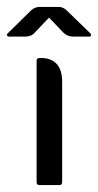

<svg xmlns="http://www.w3.org/2000/svg" viewBox="-52 -536 284 556"><path d="M90 -485 49 -442Q40 -430 20 -430H-26Q-30 -430 -31.5 -433.5Q-33 -437 -30 -439L38 -506Q49 -516 63 -516H117Q131 -516 141 -506L210 -439Q212 -437 211.5 -433.5Q211 -430 207 -430H160Q143 -430 131 -442ZM62 0Q54 0 54 -9V-359Q54 -368 62 -368H67Q96 -368 112 -351Q128 -334 128 -299V-9Q128 0 120 0Z"/></svg>

Font: Zain
Style: Regular
Weight: 400
Designer: Zain,Boutros
Foundry: Mobile Telecommunications Company (Zain), 2024
Version: Version 1.51; ttfautohint (v1.8.4)